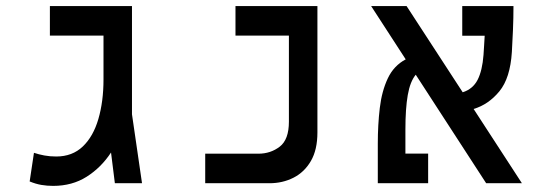

<svg xmlns="http://www.w3.org/2000/svg" viewBox="-20 -606 1798 635"><path d="M155.8 8.8Q135.7 8.8 116.9 5.6Q98.1 2.4 78.1 -5.9L92.3 -100.6Q108.4 -95.2 126.7 -91.8Q145 -88.4 166 -88.4Q219.2 -88.4 253.9 -121.6Q288.6 -154.8 305.4 -212.6Q322.3 -270.5 322.3 -343.3V-488.3H145V-585.9H416.5V-228L449.7 0H359.9L347.2 -101.6Q314.5 -51.8 266.6 -21.5Q218.8 8.8 155.8 8.8Z M658.7 0V-97.7H834.5Q875 -97.7 905.3 -121.1Q935.5 -144.5 935.5 -203.6V-488.3H758.8V-585.9H1029.8V-168Q1029.8 -110.8 1008.3 -73.7Q986.8 -36.6 950.7 -18.3Q914.6 0 871.1 0Z M1587.9 0 1355 -358.9Q1336.4 -336.4 1328.6 -291.7Q1320.8 -247.1 1320.8 -177.7V-98.1H1396V0H1229.5V-130.9Q1229.5 -193.4 1236.1 -249Q1242.7 -304.7 1262.5 -346.7Q1282.2 -388.7 1321.8 -409.7L1207.5 -585.9H1324.7L1510.3 -300.8Q1543.9 -311.5 1559.6 -342Q1575.2 -372.6 1579.1 -424.3Q1580.1 -439.5 1581.1 -455.6Q1582 -471.7 1583 -487.8H1508.8V-585.9H1678.2Q1678.2 -547.4 1676.5 -506.1Q1674.8 -464.8 1672.9 -434.1Q1667.5 -347.7 1631.6 -304Q1595.7 -260.3 1546.4 -245.6L1706.1 0Z"/></svg>

Font: CaskaydiaCove NFP
Style: Regular
Weight: 400
Designer: Aaron Bell
Foundry: Saja Typeworks
Version: Version 2111.001; VTT 6.35;Nerd Fonts 3.1.1